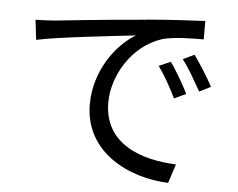

<svg xmlns="http://www.w3.org/2000/svg" viewBox="-53 -789 1106 894"><g transform="rotate(5 500.0 -342.0)"><path d="M793 -48C630 -54 454 -114 454 -309C454 -428 535 -577 677 -623C728 -638 815 -639 871 -639V-725C805 -722 711 -717 602 -708L590 -706C588 -706 586 -706 583 -706L565 -704C394 -690 234 -672 173 -666C154 -664 121 -663 83 -662L94 -569C202 -592 454 -618 555 -630C463 -575 369 -448 369 -292C369 -69 579 34 764 41L793 -48ZM924 -422C901 -466 859 -531 835 -564L782 -539C798 -518 813 -494 828 -470L833 -461C846 -439 859 -417 871 -395L924 -422ZM812 -379C791 -423 751 -489 728 -522L673 -498C703 -457 734 -401 757 -353L812 -379Z"/></g></svg>

Font: Glow Sans SC Normal Book
Style: Regular
Weight: 500
Designer: Ryoko NISHIZUKA (kana, bopomofo & ideographs); Paul D. Hunt (Latin, Greek & Cyrillic); Sandoll Communications, Soo-young
Version: Version 0.93